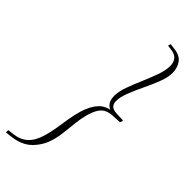

<svg xmlns="http://www.w3.org/2000/svg" viewBox="-350 -740 904 904"><g transform="rotate(45 102.5 -288.0)"><path d="M274.5 -296 269.5 -280 227.5 -278Q202 -277 185 -269Q168 -261 156.5 -243Q145 -225 136 -194Q127.5 -163.5 123.8 -129.8Q120 -96 116.5 -62Q113 -28 103.5 3.5Q90 50 54.8 86Q19.5 122 -43 129.5L-76.5 133.5V118L-46 114.5Q-4.5 109.5 21.8 85.8Q48 62 62 15Q71.5 -16.5 76.8 -50.2Q82 -84 87.5 -118Q93 -152 102.5 -184Q117 -232 142.8 -260.5Q168.5 -289 221 -294L217 -283.5Q197 -286.5 184.8 -295.5Q172.5 -304.5 167.2 -318Q162 -331.5 162 -348Q162 -377.5 175.2 -414.5Q188.5 -451.5 205.8 -491.2Q223 -531 236.2 -568Q249.5 -605 249.5 -634Q249.5 -659 237.2 -673.8Q225 -688.5 198.5 -692L174.5 -695L178 -709L209 -705Q247.5 -700 264 -675.5Q280.5 -651 280.5 -619Q280.5 -590 266.2 -553Q252 -516 233 -476.5Q214 -437 199.8 -401Q185.5 -365 185.5 -337.5Q185.5 -320 195.2 -309.5Q205 -299 228.5 -298Z"/></g></svg>

Font: Newsreader 24pt ExtraLight
Style: Italic
Weight: 250
Italic angle: -17°
Designer: Hugues Gentile
Foundry: Production Type
Version: Version 1.003